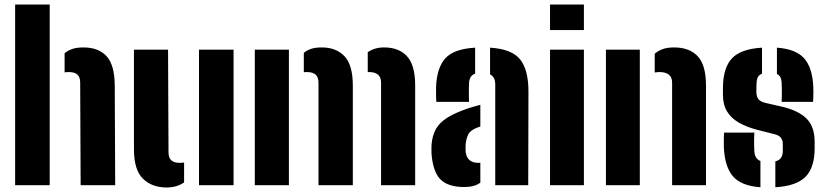

<svg xmlns="http://www.w3.org/2000/svg" viewBox="-20 -820 3654 850"><path d="M47 0V-800H200V0ZM337 0 335 -454Q335 -478 323 -489.5Q311 -501 284 -501Q275 -501 266 -499.5V-584.5Q281 -597 300.8 -603.5Q320.5 -610 349 -610Q416.5 -610 452 -571Q487.5 -532 488 -441L490 0Z M573 -159V-600H724L726 -146Q726 -122 738 -110.5Q750 -99 777 -99Q786 -99 795 -100.5V-12.5Q763 10 718 10Q652 10 612.5 -29.2Q573 -68.5 573 -159ZM861 0V-600H1014V0Z M1108 0V-600H1259V0ZM1667 0V-454Q1667 -479 1652.8 -490Q1638.5 -501 1615 -501Q1610.5 -501 1608 -500.5V-589Q1622.5 -599 1640.2 -604.5Q1658 -610 1681 -610Q1745.5 -610 1781.8 -571Q1818 -532 1818 -441V0ZM1390 0V-454Q1390 -478 1377.2 -489.5Q1364.5 -501 1339 -501Q1336 -501 1332.5 -501Q1329 -501 1325 -500V-586Q1339.5 -598 1358 -604Q1376.5 -610 1404 -610Q1468.5 -610 1505.2 -571Q1542 -532 1542 -441V0Z M1890.5 -137Q1890 -145.5 1890 -159Q1890 -172.5 1890.5 -180Q1894 -221 1910.5 -249.8Q1927 -278.5 1961.8 -300Q1996.5 -321.5 2054.5 -341Q2068.5 -345.5 2081.2 -349Q2094 -352.5 2106.5 -356V-260Q2103 -259 2099.5 -257.5Q2096 -256 2092.5 -255Q2061 -243 2052 -222.8Q2043 -202.5 2041.5 -180Q2041 -167.5 2041 -163Q2041 -158.5 2041.5 -148Q2044 -124 2058.2 -111.5Q2072.5 -99 2098.5 -99Q2104 -99 2106.5 -99.5V-11.5Q2081 8 2035.5 8Q1965 8 1931.2 -24.5Q1897.5 -57 1890.5 -137ZM1911.5 -369Q1911 -375 1910.5 -395.5Q1910 -416 1910.5 -436Q1914 -520 1951.5 -561.8Q1989 -603.5 2083.5 -609V-494Q2071 -489.5 2064.2 -479.5Q2057.5 -469.5 2056.5 -453Q2056 -447.5 2055.8 -428.2Q2055.5 -409 2055.8 -390.5Q2056 -372 2056.5 -369ZM2172.5 0V-446Q2172.5 -462.5 2166.8 -473.8Q2161 -485 2149.5 -490.5V-609Q2246.5 -603 2283.2 -556.2Q2320 -509.5 2319.5 -412L2318.5 0Z M2415 -687V-800H2565V-687ZM2415 0V-600H2565V0Z M2662.5 0V-600H2812.5V0ZM2955.5 0V-454Q2955.5 -478 2941 -489.5Q2926.5 -501 2899.5 -501Q2894.5 -501 2889.2 -500.5Q2884 -500 2878.5 -499V-582Q2894 -595.5 2914.2 -602.8Q2934.5 -610 2964.5 -610Q3032 -610 3068.8 -571Q3105.5 -532 3105.5 -441V0Z M3184.5 -168Q3184 -190 3184.5 -209Q3185 -228 3185.5 -233H3319.5Q3318 -200 3318.5 -182.2Q3319 -164.5 3319.5 -151Q3320.5 -133.5 3327.2 -123Q3334 -112.5 3346.5 -107V9Q3262 3 3225.2 -39Q3188.5 -81 3184.5 -168ZM3412.5 9V-105.5Q3429.5 -110 3437.5 -121.2Q3445.5 -132.5 3445.5 -152Q3445.5 -164.5 3445.5 -166.5Q3445.5 -168.5 3445.5 -170.2Q3445.5 -172 3445.5 -184Q3445.5 -199 3437.2 -210Q3429 -221 3408.5 -226L3333.5 -245Q3285 -257.5 3250.8 -277.2Q3216.5 -297 3198.5 -327Q3180.5 -357 3180.5 -401Q3180.5 -408.5 3180.5 -415.5Q3180.5 -422.5 3180.5 -429Q3180.5 -518.5 3219.8 -561Q3259 -603.5 3353.5 -609V-493.5Q3341 -489 3335.5 -479Q3330 -469 3329.5 -453Q3329.5 -451.5 3329 -444Q3328.5 -436.5 3328.5 -414Q3328.5 -393 3337.5 -381.2Q3346.5 -369.5 3370.5 -364L3436.5 -349Q3511 -332.5 3548.8 -296.8Q3586.5 -261 3586.5 -192Q3586.5 -185.5 3586.5 -178.2Q3586.5 -171 3586.5 -164Q3586.5 -78 3546 -37.2Q3505.5 3.5 3412.5 9ZM3440.5 -369Q3441 -380 3441.2 -396.5Q3441.5 -413 3441.2 -428.8Q3441 -444.5 3440.5 -453Q3439.5 -468.5 3434.8 -478Q3430 -487.5 3419.5 -492.5V-609Q3503 -603 3539.8 -562Q3576.5 -521 3580.5 -436Q3581 -428 3581 -413.5Q3581 -399 3580.5 -385.8Q3580 -372.5 3579.5 -369Z"/></svg>

Font: Big Shoulders Stencil Text Thin Black
Style: Regular
Weight: 900
Version: Version 2.001